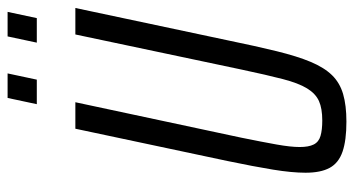

<svg xmlns="http://www.w3.org/2000/svg" viewBox="-228 -674 910 493"><g transform="rotate(-90 226.5 -427.0)"><path d="M161 8Q113 8 84 -2Q55 -12 42.5 -35Q30 -58 30 -97Q30 -132 38 -181Q46 -230 60 -297L143 -688H211L120 -262Q109 -208 102.5 -171.5Q96 -135 96 -112Q96 -89 102.5 -76Q109 -63 124.5 -58.5Q140 -54 164 -54Q195 -54 214 -62.5Q233 -71 246.5 -93Q260 -115 270.5 -155.5Q281 -196 295 -262L385 -688H453L370 -297Q355 -224 342 -171Q329 -118 314.5 -83.5Q300 -49 280.5 -29Q261 -9 232 -0.5Q203 8 161 8ZM364 -787 380 -862H443L427 -787ZM206 -787 222 -862H285L269 -787Z"/></g></svg>

Font: Saira ExtraCondensed
Style: Italic
Weight: 400
Width: 2
Italic angle: -12°
Designer: Hector Gatti with collaboration of the Omnibus-Type team
Foundry: Omnibus-Type
Version: Version 1.101